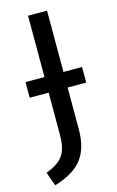

<svg xmlns="http://www.w3.org/2000/svg" viewBox="-126 -740 565 928"><g transform="rotate(-15 156.5 -276.0)"><path d="M30 137C141 102 210 48 210 -96V-304H303V-382H210V-689H115V-382H20V-304H115V-100C115 -8 96 32 5 68Z"/></g></svg>

Font: FiraGO Unicode
Style: Regular
Weight: 400
Designer: bBox Type
Foundry: bBox Type GmbH
Version: Version 1.001;PS 001.001;hotconv 1.0.88;makeotf.lib2.5.64775